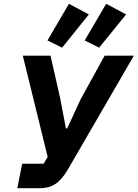

<svg xmlns="http://www.w3.org/2000/svg" viewBox="-20 -991 725 1011"><path d="M448 -915 343 -971 230 -778 307 -740ZM644 -915 539 -971 426 -778 502 -740ZM71 0H190C252 0 294 -25 337 -98L685 -698H531L404 -467L334 -315H327L297 -473L246 -698H100L231 -165L210 -129H97Z"/></svg>

Font: LVC Sans
Style: Bold Italic
Weight: 700
Italic angle: -11.31°
Designer: Mike Abbink, Paul van der Laan, Pieter van Rosmalen
Foundry: Bold Monday
Version: Version 3.0